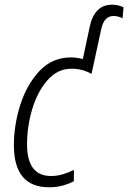

<svg xmlns="http://www.w3.org/2000/svg" viewBox="-20 -786 545 816"><path d="M189 10Q220 10 247 2.5Q274 -5 294 -16V-64Q270 -52 246 -45Q222 -38 197 -38Q95 -38 95 -172Q95 -250 117.5 -324Q140 -398 182.5 -446Q225 -494 284 -494Q330 -494 369 -472L410 -661Q422 -718 462 -718Q474 -718 484 -715Q494 -712 501 -708L505 -755Q483 -766 456 -766Q381 -766 361 -671L332 -535Q306 -542 282 -542Q202 -542 148 -484.5Q94 -427 66.5 -341Q39 -255 39 -169Q39 10 189 10Z"/></svg>

Font: Noto Sans Display SemiCondensed Light
Style: Italic
Weight: 300
Width: 4
Italic angle: -12°
Designer: Monotype Design Team
Foundry: Monotype Imaging Inc.
Version: Version 1.900